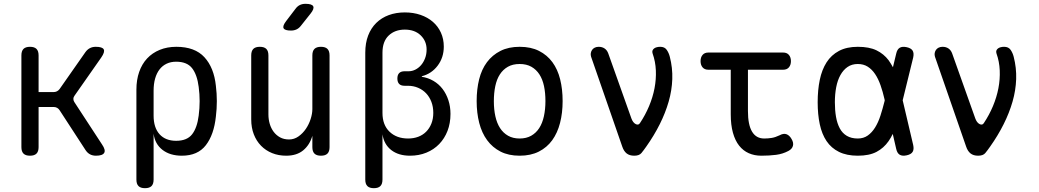

<svg xmlns="http://www.w3.org/2000/svg" viewBox="-20 -805 5440 1005"><path d="M137 10Q114 10 103 -1Q92 -12 92 -35V-515Q92 -538 103 -549Q114 -560 137 -560Q160 -560 171 -549Q182 -538 182 -515V-323H260Q270 -323 278 -327Q286 -331 292 -339L427 -532Q437 -546 450.5 -553Q464 -560 481 -560Q516 -560 523 -546.5Q530 -533 510 -504L370 -304Q364 -296 364 -287.5Q364 -279 369 -271L514 -49Q534 -20 525.5 -5Q517 10 482 10Q465 10 451.5 3Q438 -4 428 -19L292 -228Q287 -236 279 -240.5Q271 -245 261 -245H182V-35Q182 -12 171 -1Q160 10 137 10Z M739 180Q716 180 705 169Q694 158 694 135V-336Q694 -387 708.5 -428.5Q723 -470 750 -499Q777 -528 816 -544Q855 -560 903 -560Q1000 -560 1050 -505.5Q1100 -451 1110 -356Q1115 -316 1115 -275.5Q1115 -235 1110 -195Q1100 -100 1057.5 -45Q1015 10 932 10Q870 10 830.5 -20.5Q791 -51 784 -105V135Q784 158 773 169Q762 180 739 180ZM902 -68Q959 -68 985.5 -102Q1012 -136 1020 -200Q1025 -238 1025 -275.5Q1025 -313 1020 -350Q1012 -414 985.5 -448Q959 -482 902 -482Q874 -482 852 -471.5Q830 -461 815 -441.5Q800 -422 792 -394Q784 -366 784 -330V-200Q784 -137 815 -102.5Q846 -68 902 -68Z M1615 -234V-515Q1615 -538 1626 -549Q1637 -560 1660 -560Q1683 -560 1694 -549Q1705 -538 1705 -515V-35Q1705 -12 1694 -1Q1683 10 1660 10Q1637 10 1626 -1Q1615 -12 1615 -35V-94Q1601 -46 1567 -18Q1533 10 1478 10Q1438 10 1404.5 -3.5Q1371 -17 1346.5 -42Q1322 -67 1308.5 -102Q1295 -137 1295 -180V-515Q1295 -538 1306 -549Q1317 -560 1340 -560Q1363 -560 1374 -549Q1385 -538 1385 -515V-206Q1385 -180 1392 -156.5Q1399 -133 1412.5 -115Q1426 -97 1446 -86Q1466 -75 1493 -75Q1520 -75 1542.5 -91Q1565 -107 1581 -130.5Q1597 -154 1606 -182Q1615 -210 1615 -234ZM1555 -670Q1545 -657 1532 -651Q1519 -645 1503 -645Q1471 -645 1464.5 -657Q1458 -669 1478 -695L1526 -758Q1536 -772 1549 -778.5Q1562 -785 1579 -785Q1613 -785 1619.5 -772Q1626 -759 1605 -733Z M1937 180Q1914 180 1903 169Q1892 158 1892 135V-529Q1892 -580 1907 -619Q1922 -658 1949.5 -685Q1977 -712 2015 -726Q2053 -740 2099 -740Q2144 -740 2181.5 -727Q2219 -714 2246 -690.5Q2273 -667 2288 -634Q2303 -601 2303 -561Q2303 -504 2271 -461.5Q2239 -419 2188 -406V-403Q2221 -398 2249 -381.5Q2277 -365 2296.5 -339.5Q2316 -314 2327 -280.5Q2338 -247 2338 -209Q2338 -160 2322.5 -120Q2307 -80 2279 -51Q2251 -22 2212 -6Q2173 10 2126 10Q2066 10 2028 -19.5Q1990 -49 1982 -102V135Q1982 158 1971 169Q1960 180 1937 180ZM2098 -432H2119Q2137 -432 2154 -440.5Q2171 -449 2184 -464Q2197 -479 2205 -500Q2213 -521 2213 -546Q2213 -590 2182 -620Q2151 -650 2099 -650Q2047 -650 2014.5 -619Q1982 -588 1982 -529V-214Q1982 -151 2019 -115.5Q2056 -80 2116 -80Q2145 -80 2169 -89Q2193 -98 2210.5 -115.5Q2228 -133 2238 -158Q2248 -183 2248 -214Q2248 -246 2238 -272Q2228 -298 2210.5 -316.5Q2193 -335 2168.5 -345.5Q2144 -356 2115 -356H2098Q2079 -356 2069.5 -365.5Q2060 -375 2060 -394Q2060 -413 2069.5 -422.5Q2079 -432 2098 -432Z M2700 10Q2642 10 2600 -11.5Q2558 -33 2530 -71Q2502 -109 2488.5 -161.5Q2475 -214 2475 -276Q2475 -338 2488 -390Q2501 -442 2529 -479.5Q2557 -517 2599.5 -538.5Q2642 -560 2700 -560Q2759 -560 2801.5 -538.5Q2844 -517 2871.5 -479.5Q2899 -442 2912 -390Q2925 -338 2925 -276Q2925 -214 2911.5 -161.5Q2898 -109 2870.5 -71Q2843 -33 2800.5 -11.5Q2758 10 2700 10ZM2700 -80Q2735 -80 2760.5 -94.5Q2786 -109 2802.5 -134.5Q2819 -160 2827 -196.5Q2835 -233 2835 -276Q2835 -319 2827.5 -354.5Q2820 -390 2803.5 -415.5Q2787 -441 2761.5 -455.5Q2736 -470 2700 -470Q2664 -470 2638.5 -455.5Q2613 -441 2596.5 -415.5Q2580 -390 2572.5 -354Q2565 -318 2565 -275Q2565 -232 2573 -196Q2581 -160 2597.5 -134.5Q2614 -109 2639.5 -94.5Q2665 -80 2700 -80Z M3237 -38 3074 -508Q3071 -518 3072.5 -527Q3074 -536 3079 -543.5Q3084 -551 3093 -555.5Q3102 -560 3114 -560Q3132 -560 3145 -551Q3158 -542 3164 -525L3285 -185Q3293 -163 3307.5 -155.5Q3322 -148 3330 -161Q3358 -203 3377.5 -249.5Q3397 -296 3406 -343Q3415 -390 3413 -436.5Q3411 -483 3396 -525Q3393 -534 3395.5 -540.5Q3398 -547 3404 -551.5Q3410 -556 3418.5 -558Q3427 -560 3436 -560Q3459 -560 3470 -544Q3481 -528 3486 -508Q3501 -450 3499 -391Q3497 -332 3480 -273Q3463 -214 3433.5 -155Q3404 -96 3363 -38Q3349 -18 3337.5 -4Q3326 10 3300 10Q3275 10 3260 -2Q3245 -14 3237 -38Z M4079 -530Q4099 -530 4109.5 -517.5Q4120 -505 4120 -485Q4120 -465 4109.5 -452.5Q4099 -440 4079 -440H3895V-224Q3895 -152 3916.5 -116Q3938 -80 3980 -80Q4000 -80 4019 -83Q4038 -86 4061 -97Q4081 -108 4096.5 -102.5Q4112 -97 4123 -78Q4135 -58 4130.5 -41.5Q4126 -25 4107 -15Q4077 1 4042 5.5Q4007 10 3965 10Q3929 10 3899.5 -3Q3870 -16 3849 -42.5Q3828 -69 3816.5 -110Q3805 -151 3805 -207V-440H3688Q3668 -440 3657.5 -452.5Q3647 -465 3647 -485Q3647 -505 3657.5 -517.5Q3668 -530 3688 -530Z M4760 -46Q4765 -23 4757 -10Q4749 3 4726 8Q4703 13 4689.5 5Q4676 -3 4671 -26L4653 -104Q4643 -83 4631 -66Q4606 -30 4568 -10Q4530 10 4470 10Q4412 10 4371.5 -10Q4331 -30 4306.5 -66.5Q4282 -103 4271 -154.5Q4260 -206 4260 -270Q4260 -334 4271 -387Q4282 -440 4306.5 -478.5Q4331 -517 4371.5 -538.5Q4412 -560 4470 -560Q4530 -560 4568 -541.5Q4606 -523 4631 -490Q4643 -473 4654 -453L4671 -524Q4676 -547 4689.5 -555Q4703 -563 4726 -558Q4749 -553 4757 -540Q4765 -527 4760 -504L4705 -280ZM4611 -280 4610 -285Q4601 -325 4589 -359Q4577 -393 4560.5 -417.5Q4544 -442 4522 -456Q4500 -470 4470 -470Q4439 -470 4416.5 -454.5Q4394 -439 4379 -412Q4364 -385 4357 -348.5Q4350 -312 4350 -270Q4350 -228 4356 -193.5Q4362 -159 4375.5 -133.5Q4389 -108 4412.5 -94Q4436 -80 4470 -80Q4500 -80 4522 -95.5Q4544 -111 4560.5 -137.5Q4577 -164 4588.5 -199.5Q4600 -235 4610 -275Z M5037 -38 4874 -508Q4871 -518 4872.5 -527Q4874 -536 4879 -543.5Q4884 -551 4893 -555.5Q4902 -560 4914 -560Q4932 -560 4945 -551Q4958 -542 4964 -525L5085 -185Q5093 -163 5107.5 -155.5Q5122 -148 5130 -161Q5158 -203 5177.5 -249.5Q5197 -296 5206 -343Q5215 -390 5213 -436.5Q5211 -483 5196 -525Q5193 -534 5195.5 -540.5Q5198 -547 5204 -551.5Q5210 -556 5218.5 -558Q5227 -560 5236 -560Q5259 -560 5270 -544Q5281 -528 5286 -508Q5301 -450 5299 -391Q5297 -332 5280 -273Q5263 -214 5233.5 -155Q5204 -96 5163 -38Q5149 -18 5137.5 -4Q5126 10 5100 10Q5075 10 5060 -2Q5045 -14 5037 -38Z"/></svg>

Font: Maple Mono NF CN
Style: Regular
Weight: 400
Monospace: yes
Designer: subframe7536
Version: Version 7.000